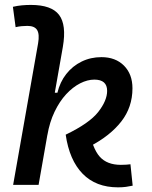

<svg xmlns="http://www.w3.org/2000/svg" viewBox="-20 -763 626 792"><path d="M466.8 9.8Q375.5 9.8 320.8 -46.4Q266.1 -102.5 251 -207.5Q348.6 -254.4 385.3 -301.3Q421.9 -348.1 421.9 -388.2Q421.9 -434.6 369.1 -434.6Q340.8 -434.6 310.5 -419.2Q280.3 -403.8 252.9 -374.3Q225.6 -344.7 205.1 -302Q184.6 -259.3 175.3 -205.1L197.8 -380.4H216.8Q227.5 -424.8 253.4 -457.8Q279.3 -490.7 316.7 -509Q354 -527.3 398.4 -527.3Q456.5 -527.3 491.5 -492.2Q526.4 -457 526.4 -398.9Q526.4 -320.8 480.2 -261.7Q434.1 -202.6 350.6 -159.2L345.7 -233.9Q361.3 -150.4 391.4 -116.7Q421.4 -83 478.5 -83Q492.7 -83 500.7 -83.7Q508.8 -84.5 518.1 -85.4L527.3 2.9Q513.7 5.9 499.5 7.8Q485.4 9.8 466.8 9.8ZM34.2 -0.5 137.2 -584.5Q143.6 -622.1 133.1 -639.2Q122.6 -656.2 92.8 -656.2Q80.6 -656.2 68.6 -655Q56.6 -653.8 44.4 -650.9L33.2 -734.9Q51.8 -739.3 70.3 -741Q88.9 -742.7 107.4 -742.7Q192.4 -742.7 223.6 -701.7Q254.9 -660.6 239.3 -569.8L139.2 -0.5Z"/></svg>

Font: Cascadia Code
Style: Italic
Weight: 400
Italic angle: -10°
Designer: Aaron Bell
Foundry: Saja Typeworks
Version: Version 2407.024